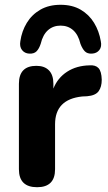

<svg xmlns="http://www.w3.org/2000/svg" viewBox="-20 -774 450 802"><path d="M102 -550Q83 -551 72 -565Q61 -579 65 -602Q71 -644 92 -678.5Q113 -713 148.5 -733.5Q184 -754 233 -754Q282 -754 317 -733.5Q352 -713 373 -678.5Q394 -644 401 -602Q406 -579 395 -565Q384 -551 364 -550Q345 -549 334.5 -559.5Q324 -570 316 -591Q307 -629 285.5 -648Q264 -667 233 -667Q202 -667 180.5 -648Q159 -629 150 -591Q143 -570 132.5 -559.5Q122 -549 102 -550ZM135 8Q59 8 59 -67V-424Q59 -499 132 -499Q166 -499 184.5 -480Q203 -461 203 -424V-404Q221 -449 260.5 -474.5Q300 -500 354 -501Q379 -503 391.5 -489.5Q404 -476 405 -441Q405 -411 392 -393Q379 -375 344 -372L323 -371Q210 -359 210 -255V-67Q210 8 135 8Z"/></svg>

Font: Chiron GoRound TC
Style: Bold
Weight: 700
Designer: Ryoko NISHIZUKA 西塚涼子 (kana, bopomofo & ideographs); Paul D. Hunt (Latin, Greek & Cyrillic); Sandoll Communications 산돌커뮤니
Foundry: Adobe
Version: Version 1.000;hotconv 1.1.1;makeotfexe 2.6.0